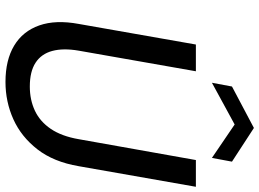

<svg xmlns="http://www.w3.org/2000/svg" viewBox="-146 -812 969 718"><g transform="rotate(90 339.0 -452.5)"><path d="M286 12Q204 12 150 -20.5Q96 -53 74.5 -114.5Q53 -176 69 -262L146 -700H246L169 -262Q159 -204 170 -163Q181 -122 214 -100.5Q247 -79 303 -79Q353 -79 393.5 -98Q434 -117 461.5 -157.5Q489 -198 500 -262L578 -700H678L601 -262Q585 -168 538 -107.5Q491 -47 425.5 -17.5Q360 12 286 12ZM289 -760 303 -835 458 -917 584 -835 570 -760 445 -845Z"/></g></svg>

Font: DM Sans 18pt Medium
Style: Italic
Weight: 500
Italic angle: -10°
Designer: Colophon Foundry, Jonny Pinhorn
Foundry: Colophon Foundry
Version: Version 4.004;gftools[0.9.30]